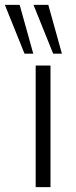

<svg xmlns="http://www.w3.org/2000/svg" viewBox="-64 -771 312 791"><path d="M83 0V-501H144V0ZM155 -550 74 -751H135L191 -550ZM37 -550 -44 -751H17L73 -550Z"/></svg>

Font: Mulish ExtraLight Light
Style: Regular
Weight: 300
Version: Version 3.603